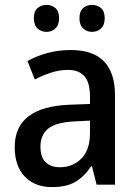

<svg xmlns="http://www.w3.org/2000/svg" viewBox="-20 -753 560 783"><path d="M269 -549Q449 -549 449 -364V0H374L355 -75H352Q322 -31 286 -10.5Q250 10 192 10Q122 10 81 -33Q40 -76 40 -153Q40 -318 266 -326L347 -329V-358Q347 -417 324 -442.5Q301 -468 257 -468Q223 -468 189 -457Q155 -446 122 -429L92 -504Q127 -524 172.5 -536.5Q218 -549 269 -549ZM284 -258Q208 -254 176.5 -228.5Q145 -203 145 -155Q145 -111 166.5 -91Q188 -71 224 -71Q277 -71 312 -106.5Q347 -142 347 -211V-261ZM118 -679Q118 -707 133 -720Q148 -733 170 -733Q191 -733 206 -720Q221 -707 221 -679Q221 -651 206 -637Q191 -623 170 -623Q148 -623 133 -637Q118 -651 118 -679ZM304 -679Q304 -707 319 -720Q334 -733 355 -733Q377 -733 392 -720Q407 -707 407 -679Q407 -651 392 -637Q377 -623 355 -623Q334 -623 319 -637Q304 -651 304 -679Z"/></svg>

Font: Noto Sans Lao UI SemCond Med
Style: Regular
Weight: 500
Width: 4
Designer: Monotype Design Team
Foundry: Monotype Imaging Inc.
Version: Version 2.000; ttfautohint (v1.8.4.7-5d5b)